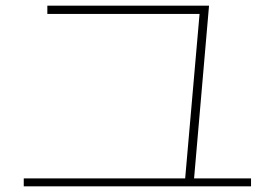

<svg xmlns="http://www.w3.org/2000/svg" viewBox="-20 -696 978 683"><path d="M64.5 -61.5H638.7L689.9 -646.5H148.4V-675.8H723.6L670.4 -61.5H873V-33.2H64.5Z"/></svg>

Font: Pretendard Thin
Style: Regular
Weight: 100
Designer: Base glyphs from Inter by Rasmus Andersson; Hangeul glyphs from Noto Sans CJK(Source Han Sans) by Jang Soo-young and Kan
Foundry: Kil Hyung-jin
Version: Version 1.309